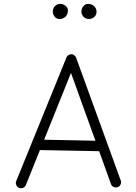

<svg xmlns="http://www.w3.org/2000/svg" viewBox="-20 -954 712 1005"><path d="M79.1 28.8Q68.8 24.4 64.7 13.7Q60.5 2.9 65.4 -7.3L328.1 -653.8Q333 -664.6 344.5 -668.5Q356 -672.4 366.2 -666.5Q375 -661.1 378.4 -652.3L611.8 -9.8Q615.7 0.5 611.3 11Q606.9 21.5 596.2 25.4Q585.9 29.3 575.4 24.9Q564.9 20.5 561 9.8L499 -162.6L189 -168.5L115.2 15.1Q110.8 25.4 100.1 29.5Q89.4 33.7 79.1 28.8ZM351.6 -572.3 210.9 -222.7 479.5 -217.3ZM485.4 -892.6Q485.4 -875.5 473.1 -865Q460.9 -854.5 445.3 -854.5Q428.2 -854.5 417.2 -866.5Q406.2 -878.4 406.2 -892.1Q406.2 -910.2 416.5 -921.9Q426.8 -933.6 441.4 -933.6Q460 -933.6 472.7 -921.6Q485.4 -909.7 485.4 -892.6ZM335.4 -898.9Q335.4 -879.4 323 -866.9Q310.5 -854.5 291 -854.5Q275.9 -854.5 266.1 -866.9Q256.3 -879.4 256.3 -894Q256.3 -910.6 267.6 -922.1Q278.8 -933.6 295.4 -933.6Q310.5 -933.6 323 -923.8Q335.4 -914.1 335.4 -898.9Z"/></svg>

Font: Mikhak-FD Light
Style: Regular
Weight: 300
Designer: Amin Abedi
Version: Version 3.2